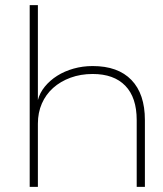

<svg xmlns="http://www.w3.org/2000/svg" viewBox="-20 -730 636 750"><path d="M128 -710V-339Q135 -367 155 -391.5Q175 -416 203.5 -434Q232 -452 267.5 -462Q303 -472 342 -472Q441 -472 493.5 -417.5Q546 -363 546 -261V0H514V-261Q514 -349 469.5 -395Q425 -441 342 -441Q295 -441 255.5 -426.5Q216 -412 187.5 -386.5Q159 -361 143.5 -325.5Q128 -290 128 -247V0H96V-710Z"/></svg>

Font: Geist Thin
Style: Regular
Weight: 400
Designer: Basement.studio, Andrés Briganti, Mateo Zaragoza
Foundry: Basement.studio, Vercel, Andrés Briganti, Guido Ferreyra, Mateo Zaragoza
Version: Version 1.401